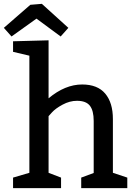

<svg xmlns="http://www.w3.org/2000/svg" viewBox="-43 -980 713 1000"><path d="M17 -790 -23 -835 115 -955 175 -960 313 -835 273 -790 147 -883ZM210 -770V-468Q296 -540 385 -540Q465 -540 505 -492.5Q545 -445 545 -360V-80L620 -55V0H380V-55L445 -79V-350Q445 -404 425 -429.5Q405 -455 358 -455Q320 -455 283 -435Q246 -415 228 -395L210 -375V-80L275 -55V0H25V-55L110 -80V-690L25 -710V-765Z"/></svg>

Font: Bitter
Style: Regular
Weight: 400
Designer: Sol Matas
Foundry: Sol Matas
Version: Version 1.300;PS 001.300;hotconv 1.0.70;makeotf.lib2.5.58329